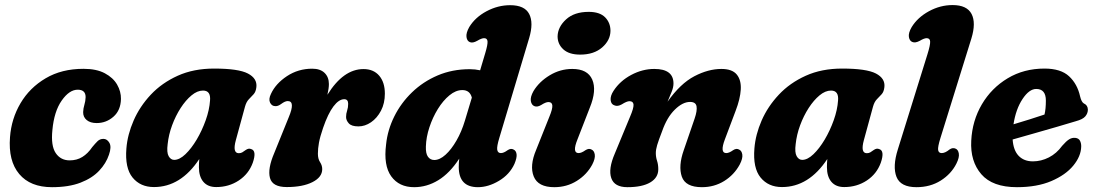

<svg xmlns="http://www.w3.org/2000/svg" viewBox="-20 -746 4433 777"><path d="M294.5 -383Q260.5 -383 229.8 -339.2Q199 -295.5 192 -219.5Q185.5 -156 205.5 -126.5Q225.5 -97 262 -97Q291 -97 313.2 -110.8Q335.5 -124.5 353.5 -151Q365.5 -165.5 375 -174.8Q384.5 -184 398.5 -184Q413.5 -184 422.8 -167.8Q432 -151.5 421 -120Q409.5 -85 381.2 -55Q353 -25 305.8 -6.8Q258.5 11.5 190.5 11.5Q102.5 11.5 57.8 -41.8Q13 -95 20.5 -191Q26 -265.5 63 -328.2Q100 -391 164.8 -429.2Q229.5 -467.5 318 -467.5Q370.5 -467.5 404.2 -449.5Q438 -431.5 454 -403.5Q470 -375.5 469.5 -345.5Q468.5 -299.5 439.2 -273.8Q410 -248 371 -248Q345.5 -248 330.8 -260.2Q316 -272.5 316.5 -292.5Q317 -307.5 321.5 -322Q326 -336.5 326.5 -353Q326.5 -383 294.5 -383Z M934.5 -179Q920 -126 946.5 -126Q954.5 -126 960.5 -129.5Q966.5 -133 974.5 -139Q986 -147 995.5 -143Q1020 -137 1003 -87.5Q986.5 -42 946.2 -15.5Q906 11 855 11Q821 11 803 -10.2Q785 -31.5 785 -69.5Q785 -86.5 786.5 -102.5Q711.5 11 603 11Q548 11 516.5 -27.5Q485 -66 491.5 -145.5Q496 -201.5 520.8 -258.2Q545.5 -315 590.2 -362.8Q635 -410.5 699.2 -439.5Q763.5 -468.5 846.5 -468.5Q945 -468.5 983.2 -448.5Q1021.5 -428.5 1017.5 -393.5Q1015.5 -374.5 1006.2 -364.5Q997 -354.5 987 -344.2Q977 -334 971.5 -314.5ZM658.5 -163Q654 -129 662.5 -114Q671 -99 685 -99Q706.5 -99 730.5 -122Q754.5 -145 776 -181.2Q797.5 -217.5 812.5 -259.5Q827.5 -301.5 830 -339.5Q833.5 -379.5 801.5 -379.5Q778.5 -379.5 755 -360Q731.5 -340.5 711 -308.8Q690.5 -277 676.5 -239Q662.5 -201 658.5 -163Z M1094 -316.5Q1080 -316.5 1073 -330.5Q1066 -344.5 1076.5 -366Q1095.5 -407.5 1141.2 -437.8Q1187 -468 1243.5 -468Q1276 -468 1293.5 -451Q1311 -434 1311 -406Q1311 -388.5 1305 -362.5Q1369.5 -466.5 1451 -466.5Q1491.5 -466.5 1514.5 -439.8Q1537.5 -413 1537.5 -367Q1537.5 -328 1521.8 -298Q1506 -268 1481.5 -251.2Q1457 -234.5 1430.5 -234.5Q1402.5 -234.5 1391.5 -246.8Q1380.5 -259 1380.5 -272.5Q1380.5 -286 1384.8 -298.5Q1389 -311 1389 -326Q1389 -344.5 1373 -344.5Q1351.5 -344.5 1329.5 -315.5Q1307.5 -286.5 1287.5 -228.5Q1275 -192 1270.8 -168.5Q1266.5 -145 1266.5 -124Q1266.5 -103 1275.2 -89.8Q1284 -76.5 1284 -61.5Q1284 -29 1244.5 -9Q1205 11 1140.5 11Q1082.5 11 1072.5 -26Q1062.5 -63 1090 -127L1148.5 -271.5Q1176 -337 1144.5 -337Q1133.5 -337 1117.5 -325Q1104.5 -315.5 1094 -316.5Z M2121.5 -592 2001 -189Q1990 -153 1992.2 -139.8Q1994.5 -126.5 2007 -126.5Q2018.5 -126.5 2034 -138Q2047.5 -147 2058 -141Q2068.5 -136.5 2070.5 -122.2Q2072.5 -108 2062 -83Q2042.5 -40 1999.2 -14.2Q1956 11.5 1914 11.5Q1836.5 11.5 1836.5 -70.5Q1836.5 -87.5 1838.5 -104Q1800 -45 1753.8 -16.8Q1707.5 11.5 1656 11.5Q1595 11.5 1563.2 -32.5Q1531.5 -76.5 1542.5 -162Q1548.5 -220 1575.5 -274.5Q1602.5 -329 1647.2 -372.2Q1692 -415.5 1751.2 -440.8Q1810.5 -466 1881 -466Q1903 -466 1923 -461.5L1944 -532Q1954 -565.5 1953 -578.5Q1952 -591.5 1939 -591.5Q1929 -591.5 1911.5 -581Q1893 -570.5 1881.5 -575.5Q1870 -580 1867.8 -596.2Q1865.5 -612.5 1879 -636.5Q1903 -676 1949 -700.5Q1995 -725 2044.5 -725Q2103 -725 2121.5 -689.5Q2140 -654 2121.5 -592ZM1703.5 -153Q1702.5 -124.5 1712 -111.5Q1721.5 -98.5 1737.5 -98.5Q1759.5 -98.5 1783 -119.8Q1806.5 -141 1827.2 -177Q1848 -213 1861.5 -258L1889.5 -351Q1881.5 -381.5 1851 -381.5Q1824.5 -381.5 1798.8 -360.2Q1773 -339 1752 -305Q1731 -271 1717.8 -231Q1704.5 -191 1703.5 -153Z M2328 -525Q2283 -525 2259.8 -546.2Q2236.5 -567.5 2236.5 -599Q2237.5 -637 2270.8 -667.5Q2304 -698 2362.5 -698Q2407 -698 2428.8 -676Q2450.5 -654 2450.5 -621Q2450 -583 2416.8 -554Q2383.5 -525 2328 -525ZM2317 -182Q2294.5 -126.5 2321.5 -126.5Q2333 -126.5 2349 -138Q2363 -147 2373.5 -141Q2384.5 -136.5 2387 -120.5Q2389.5 -104.5 2376.5 -79.5Q2354.5 -39 2314 -13.8Q2273.5 11.5 2223 11.5Q2157.5 11.5 2140 -31.8Q2122.5 -75 2149.5 -139L2203 -273Q2216.5 -305.5 2215.2 -319.2Q2214 -333 2199.5 -333Q2188.5 -333 2170 -321Q2154 -311.5 2142.5 -316.5Q2131 -321 2128.2 -337.2Q2125.5 -353.5 2139 -377.5Q2162 -415.5 2204.5 -441.2Q2247 -467 2296 -467Q2358 -467 2376.8 -423.8Q2395.5 -380.5 2367 -310.5Z M2467 -319.5Q2453 -323.5 2451.2 -340.8Q2449.5 -358 2463 -378.5Q2489 -418.5 2534.5 -442.8Q2580 -467 2628 -467Q2705.5 -467 2705.5 -408Q2705.5 -393 2698.2 -374.8Q2691 -356.5 2681.5 -334.5Q2733.5 -408 2790 -437.5Q2846.5 -467 2899.5 -467Q2943 -467 2961.5 -444.5Q2980 -422 2977.8 -383.8Q2975.5 -345.5 2957 -297.5L2913.5 -182Q2892.5 -126.5 2919 -126.5Q2930.5 -126.5 2946.5 -138Q2960 -147 2970.5 -141Q2981.5 -136.5 2984 -120.8Q2986.5 -105 2973.5 -80Q2951 -38.5 2910.8 -13.5Q2870.5 11.5 2820.5 11.5Q2754 11.5 2739.2 -31.2Q2724.5 -74 2747 -138L2791 -266Q2802 -298 2798.8 -315.8Q2795.5 -333.5 2772.5 -333.5Q2742.5 -333.5 2710.8 -302.2Q2679 -271 2659.5 -215Q2645 -177.5 2639.5 -159Q2634 -140.5 2634 -126.5Q2634 -110.5 2639 -95.2Q2644 -80 2644 -61Q2644 -27 2611.5 -7.8Q2579 11.5 2519 11.5Q2466.5 11.5 2453.8 -25.2Q2441 -62 2468 -124.5L2529.5 -273Q2545 -309 2543.8 -322.8Q2542.5 -336.5 2527.5 -336.5Q2516.5 -336.5 2496 -323.5Q2479 -314 2467 -319.5Z M3476 -179Q3461.5 -126 3488 -126Q3496 -126 3502 -129.5Q3508 -133 3516 -139Q3527.5 -147 3537 -143Q3561.5 -137 3544.5 -87.5Q3528 -42 3487.8 -15.5Q3447.5 11 3396.5 11Q3362.5 11 3344.5 -10.2Q3326.5 -31.5 3326.5 -69.5Q3326.5 -86.5 3328 -102.5Q3253 11 3144.5 11Q3089.5 11 3058 -27.5Q3026.5 -66 3033 -145.5Q3037.5 -201.5 3062.2 -258.2Q3087 -315 3131.8 -362.8Q3176.5 -410.5 3240.8 -439.5Q3305 -468.5 3388 -468.5Q3486.5 -468.5 3524.8 -448.5Q3563 -428.5 3559 -393.5Q3557 -374.5 3547.8 -364.5Q3538.5 -354.5 3528.5 -344.2Q3518.5 -334 3513 -314.5ZM3200 -163Q3195.5 -129 3204 -114Q3212.5 -99 3226.5 -99Q3248 -99 3272 -122Q3296 -145 3317.5 -181.2Q3339 -217.5 3354 -259.5Q3369 -301.5 3371.5 -339.5Q3375 -379.5 3343 -379.5Q3320 -379.5 3296.5 -360Q3273 -340.5 3252.5 -308.8Q3232 -277 3218 -239Q3204 -201 3200 -163Z M3911 -590 3786 -188Q3774.5 -151 3776.5 -138.8Q3778.5 -126.5 3791 -126.5Q3805 -126.5 3822.5 -141Q3835.5 -150 3847 -144.5Q3857.5 -140.5 3860.2 -124.8Q3863 -109 3850.5 -84Q3829.5 -42 3787 -15.2Q3744.5 11.5 3689 11.5Q3624.5 11.5 3608 -30.2Q3591.5 -72 3613.5 -141.5L3733 -525.5Q3745 -564 3744.2 -577.8Q3743.5 -591.5 3730 -591.5Q3720 -591.5 3702.5 -581Q3684 -571 3672.5 -576Q3661 -580 3658.2 -596.2Q3655.5 -612.5 3669.5 -636.5Q3693.5 -675.5 3739.2 -700.5Q3785 -725.5 3835 -725.5Q3893 -725.5 3911.8 -689.5Q3930.5 -653.5 3911 -590Z M4355.5 -152.5Q4354.5 -113.5 4323.5 -75.8Q4292.5 -38 4234.5 -13.2Q4176.5 11.5 4095.5 11.5Q3996.5 11.5 3951.2 -41Q3906 -93.5 3910.5 -176.5Q3914.5 -257.5 3953.5 -323.8Q3992.5 -390 4058 -429.2Q4123.5 -468.5 4207 -468.5Q4273 -468.5 4306.5 -437.2Q4340 -406 4351 -356Q4356.5 -333 4366 -327.5Q4382 -320.5 4382.5 -302.5Q4382.5 -287.5 4372.2 -275.2Q4362 -263 4334 -255.5Q4301.5 -245.5 4256.5 -232.5Q4211.5 -219.5 4164.2 -206Q4117 -192.5 4078 -181.5Q4081 -137.5 4102.5 -115.2Q4124 -93 4160 -93Q4193.5 -93 4224.8 -109Q4256 -125 4278.5 -156Q4295 -175 4306.8 -182.2Q4318.5 -189.5 4332 -188Q4345.5 -186.5 4350.8 -176Q4356 -165.5 4355.5 -152.5ZM4173.5 -386Q4145 -386 4118 -345.2Q4091 -304.5 4081.5 -243Q4113 -252.5 4147 -263Q4181 -273.5 4207 -282.5Q4212.5 -305 4212.5 -339Q4212.5 -386 4173.5 -386Z"/></svg>

Font: Fraunces 72pt S100
Style: Bold Italic
Weight: 700
Italic angle: -16°
Version: Version 1.000; ttfautohint (v1.8.3)